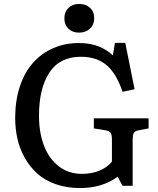

<svg xmlns="http://www.w3.org/2000/svg" viewBox="-20 -930 793 964"><path d="M377 -766.1Q343.8 -766.1 323.5 -785.9Q303.2 -805.7 303.2 -837.9Q303.2 -870.1 323.7 -890.1Q344.2 -910.2 377 -910.2Q411.6 -910.2 432.4 -890.6Q453.1 -871.1 453.1 -838.9Q453.1 -806.6 431.9 -786.4Q410.6 -766.1 377 -766.1ZM380.9 14.2Q314 14.2 258.8 -5.6Q203.6 -25.4 166.5 -59.1Q129.4 -92.8 104 -138.2Q78.6 -183.6 67.4 -233.6Q56.2 -283.7 56.2 -337.9Q56.2 -425.3 79.8 -496.3Q103.5 -567.4 146 -615Q188.5 -662.6 247.3 -688.2Q306.2 -713.9 376 -713.9Q435.5 -713.9 478.5 -695.6Q521.5 -677.2 546.9 -651.9L557.1 -714.8H608.9L655.8 -481.9L595.2 -469.2Q564.9 -560.5 515.1 -602.8Q465.3 -645 386.2 -645Q279.8 -645 227.8 -565.4Q175.8 -485.8 175.8 -349.1Q175.8 -264.6 200.7 -199Q225.6 -133.3 274.9 -95.2Q324.2 -57.1 391.1 -57.1Q441.9 -57.1 480.5 -73.7Q519 -90.3 542 -118.2V-228Q542 -252.9 535.9 -262.7Q529.8 -272.5 508.8 -275.9L451.2 -285.2V-335.9H726.1V-285.2L675.8 -275.9Q656.7 -272.5 651.4 -261Q646 -249.5 646 -224.1V2.9H595.2L570.8 -43Q493.7 14.2 380.9 14.2Z"/></svg>

Font: Literata Book Medium
Style: Regular
Weight: 500
Designer: Latin by Veronika Burian and Jose Scaglione. Greek by Irene Vlachou. Cyrillic by Vera Evstafieva
Foundry: TypeTogether
Version: Version 2.003;PS 002.003;hotconv 1.0.88;makeotf.lib2.5.64775